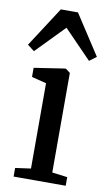

<svg xmlns="http://www.w3.org/2000/svg" viewBox="-105 -876 521 922"><g transform="rotate(10 156.0 -415.0)"><path d="M30.5 0V-42L106 -52.5V-468.5L34.5 -486.5V-531L182 -553.5H188.5L210 -537V-51.5L284.5 -42V0ZM22 -610 -11.5 -635.5 114.5 -830H198L324.5 -635.5L290.5 -610L156.5 -748Z"/></g></svg>

Font: Merriweather 48pt
Style: Regular
Weight: 400
Version: Version 2.100